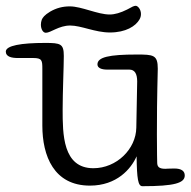

<svg xmlns="http://www.w3.org/2000/svg" viewBox="-41 -620 657 662"><path d="M103 -552C101 -547 100 -540 100 -535C100 -520 107 -507 117 -507C134 -507 162 -532 201 -532C239 -532 287 -508 338 -508C393 -508 427 -530 440 -553C444 -560 445 -566 445 -572C445 -588 434 -600 427 -600C421 -600 415 -597 397 -587C375 -576 355 -570 337 -570C296 -570 240 -598 200 -598C174 -598 153 -592 132 -580C112 -568 106 -559 103 -552ZM429 -180C428 -106 361 -40 281 -40C175 -40 175 -158 175 -243C175 -302 179 -392 179 -427C179 -469 168 -472 115 -472C32 -472 -21 -463 -21 -442C-21 -424 0 -420 20 -420H73C104 -420 105 -412 105 -382V-187C105 -82 145 20 269 20C362 20 411 -38 430 -81C431 -3 435 22 450 22C561 22 596 11 596 -15C596 -30 585 -39 560 -39C539 -39 534 -38 529 -38C506 -38 501 -46 501 -60C501 -65 500 -90 500 -156C500 -308 503 -355 503 -383C503 -431 488 -432 430 -432C335 -432 295 -423 295 -398C295 -386 308 -380 329 -380H405C424 -380 432 -365 432 -339Z"/></svg>

Font: Life Savers
Style: Bold
Weight: 700
Designer: Pablo Impallari, Rodrigo Fuenzalida, Brenda Gallo
Foundry: Pablo Impallari, Rodrigo Fuenzalida, Brenda Gallo
Version: Version 3.000